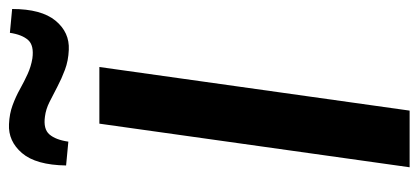

<svg xmlns="http://www.w3.org/2000/svg" viewBox="-272 -659 931 427"><g transform="rotate(-90 193.5 -445.5)"><path d="M258 -690 161 0H35L132 -690ZM131 -891Q154 -890 173 -883Q192 -876 209 -866.5Q226 -857 242.5 -849.5Q259 -842 277 -839Q306 -835 318 -848.5Q330 -862 334 -889L387 -884Q387 -819 361 -787.5Q335 -756 296 -758Q272 -759 252 -766.5Q232 -774 214 -783.5Q196 -793 180 -801Q164 -809 148 -811Q120 -815 108 -801Q96 -787 92 -759L39 -764Q40 -831 66.5 -862Q93 -893 131 -891Z"/></g></svg>

Font: Exo 2 SemiBold
Style: Italic
Weight: 600
Italic angle: -8°
Designer: Natanael Gama
Foundry: Natanael Gama
Version: Version 2.010